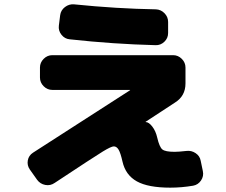

<svg xmlns="http://www.w3.org/2000/svg" viewBox="-20 -814 1040 884"><path d="M904 -74 914 -26Q919 -3 905.5 17Q892 37 869 41Q816 50 764 50Q662 50 610 21Q558 -8 544 -70Q535 -110 526 -125Q517 -140 504 -140Q492 -140 453.5 -116.5Q415 -93 232 28Q212 42 188.5 37.5Q165 33 151 14L117 -34Q104 -53 108 -75.5Q112 -98 132 -111L578 -398Q579 -398 579 -399Q579 -400 578 -400H221Q198 -400 181 -417Q164 -434 164 -457V-503Q164 -526 181 -543Q198 -560 221 -560H777Q800 -560 817 -543Q834 -526 834 -503V-430Q834 -372 786 -342L650 -253L651 -252Q665 -252 681 -231.5Q697 -211 704 -180Q714 -137 727.5 -126Q741 -115 784 -115Q802 -115 838 -119Q861 -122 880.5 -109Q900 -96 904 -74ZM321 -794Q517 -774 698 -771Q721 -770 737.5 -753Q754 -736 754 -713V-662Q754 -638 736.5 -621.5Q719 -605 696 -606Q501 -611 301 -633Q278 -635 263 -654Q248 -673 251 -696L257 -744Q260 -767 279 -781.5Q298 -796 321 -794Z"/></svg>

Font: Rounded Mplus 1c Black
Style: Regular
Weight: 900
Version: Version 1.059.20150529